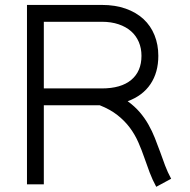

<svg xmlns="http://www.w3.org/2000/svg" viewBox="-20 -735 762 768"><path d="M87.9 -715.3H387.2Q440.9 -715.3 482.9 -700.4Q524.9 -685.5 554 -658.7Q583 -631.8 598.1 -594.2Q613.3 -556.6 613.3 -511.7Q613.3 -445.3 582 -398.7Q550.8 -352.1 490.7 -330.1Q519 -309.6 539.1 -286.1Q559.1 -262.7 573.7 -236.8Q588.4 -210.9 599.4 -183.1Q610.4 -155.3 621.1 -126Q630.9 -98.1 640.4 -72.8Q649.9 -47.4 664.6 -20L605 12.2Q589.8 -15.6 578.6 -45.2Q567.4 -74.7 557.6 -103.5Q546.9 -134.8 533.4 -165.5Q520 -196.3 499.8 -223.6Q479.5 -251 450.2 -274.2Q420.9 -297.4 378.9 -314H155.3V2.4H87.9ZM155.3 -647.9V-381.3H387.2Q464.4 -381.3 505.1 -415.5Q545.9 -449.7 545.9 -511.7Q545.9 -542 535.2 -567.1Q524.4 -592.3 504.2 -610.1Q483.9 -627.9 454.3 -637.9Q424.8 -647.9 387.2 -647.9Z"/></svg>

Font: AnjaliOldLipi
Style: Regular
Weight: 400
Italic angle: -12°
Designer: Kevin & Siji
Foundry: Kevin & Siji
Version: Version 0.730 2004